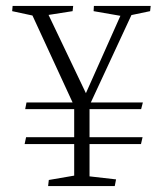

<svg xmlns="http://www.w3.org/2000/svg" viewBox="-20 -627 548 647"><path d="M89.4 -574.7 224.6 -281.7H69.3L64.9 -259.3H230V-164.6H67.9L63 -141.6H230V-35.2L144.5 -20.5L142.1 0H366.7L371.1 -22.5L281.7 -32.7V-141.6H455.1L460.4 -164.6H281.7V-259.3H455.6L461.4 -281.7H286.1L422.9 -576.2L485.8 -589.4L487.8 -606.9H296.4L295.4 -589.4L385.7 -573.7L269.5 -313L143.6 -576.7L224.6 -589.4L226.6 -606.9H22.5L21 -589.4Z"/></svg>

Font: Neuton ExtraLight
Style: Regular
Weight: 275
Designer: Brian M Zick
Foundry: Brian M Zick
Version: Version 1.560